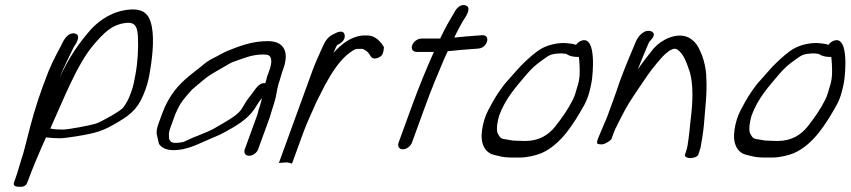

<svg xmlns="http://www.w3.org/2000/svg" viewBox="-20 -601 3309 747"><path d="M344.1 -426.5C381.8 -470.6 415.7 -507.7 474 -512.1C511.4 -515.1 514.8 -487.5 516.8 -455.7C518.7 -414.4 516 -359 507 -311.3C502.2 -286 499.9 -269.1 490.1 -242C480.8 -216.4 472.6 -199.7 459.1 -182.1C450 -169.9 372.9 -125.7 350.4 -119.2C329.1 -113.3 248.4 -97 224.8 -97C213.5 -97 187.6 -97.4 175.8 -101.1C226.3 -211.6 279 -350.5 344.1 -426.5ZM40.7 91.5 34.9 107.5C27.3 128.4 54 125.4 56.8 125.4C57.4 125.4 79 129.2 86.1 109.5C107.5 50.8 132.8 -7.9 159 -66.5C174.2 -64.4 198.1 -63.1 212.1 -63.1C225.7 -63.1 247.4 -65.8 279.8 -71.1C353.5 -83.3 380.8 -91 437.9 -125.3C497.9 -160.8 521.3 -185 545.9 -252.5C556.6 -281.9 560 -302.5 564.3 -328.4C574.7 -391 581.7 -468.3 565.8 -516.5C557.6 -541.9 541.3 -567.1 488 -564C420.5 -559.7 370.2 -524.7 335.3 -488.5C285.7 -431.1 251.2 -383 211.7 -298.4C228.6 -342 250.1 -381.5 267.1 -418.1C267.8 -419.5 302.3 -464.6 270.6 -470.8C247.3 -475.3 232.3 -450.8 227.4 -442.8C209 -405.3 187.6 -370.2 168.5 -323C162.6 -306.6 155.2 -287 145.9 -263.4C120.6 -194.1 101.1 -125.5 85.9 -62.8C77.7 -33.6 72.8 -7.8 62.9 19.5L62.8 19.8L62.7 20.2C55.4 43.6 48.3 70.6 40.7 91.5Z M643.8 -106.5 662.7 -158.6C665.1 -163.4 667.9 -169.1 670.9 -175.8C685.2 -206.9 702.9 -224.8 725.6 -251C733.6 -258.3 759.5 -280 768.6 -287.4L786.1 -301.4C805.5 -315.6 840.5 -334 865.8 -349.2C871 -352.3 877.2 -356.1 882.4 -358.4C922.4 -372 957.5 -389 1003.1 -389C1007.8 -389 1013.2 -388.7 1018.2 -388.1C1037.5 -385.2 1040.5 -361.3 1027.8 -326.5L1023.4 -314.2C1017.4 -301 1017 -291.2 1013.8 -282.5C1013.3 -281 1012.6 -279 1012 -277.2C985.3 -281.7 969.8 -246.6 954.7 -229.1C941 -213.3 930.2 -193.7 918.8 -174.9C903.1 -154.4 879.1 -139.6 850.7 -123L824.4 -107.7C803.9 -94.2 777.6 -84.6 749 -72.7C729.4 -65.9 711.7 -56.5 694.3 -48.8C688.4 -47.3 672.2 -45 665.9 -45C660.9 -45 657.7 -45.2 654.1 -45.7L645.7 -48.9C642.2 -52 637.7 -60 637.7 -61.5C638 -69.4 636.2 -82.9 638.2 -88.5L638.6 -89.5C639.2 -92.9 640.6 -97.9 643.8 -106.5ZM1022 -441C961.1 -441 913.5 -422.1 870.8 -405.4C846.8 -396 831.9 -385.4 811 -375.3C790.6 -365.5 778.4 -356 760.8 -340.9L744.4 -328C738.7 -323.5 730.7 -317.2 720.4 -309C673.7 -271.9 635.8 -227.5 611 -159.3L598.2 -124.3C591.6 -106.1 589.1 -96.4 589.4 -81.2C589.5 -78.5 598.6 -41.1 598.6 -41.1C609.1 -25.9 626.1 -16.8 655.6 -16.8C705.8 -16.8 749.6 -39.9 790.1 -57.4L811.6 -66.7C827.7 -73 841.5 -79.6 856.1 -87.8C896.6 -110.4 940.5 -133.9 970 -177L979.7 -192.4C986.5 -203.4 989.9 -208.4 999.8 -219.8C999.5 -218.9 999.2 -217.7 999 -217L992.8 -194.3C990.7 -187 988.7 -180.6 986.8 -175.4L986.6 -174.8L981.7 -155.9L932.3 -20.1C927.4 -6.7 934.3 5 949.2 5C964.1 5 979.4 -6.7 984.3 -20.1L1027 -137.5C1029.9 -145.3 1031.9 -151.6 1033.8 -158.9C1035.5 -163.6 1037.5 -169.8 1039.1 -176C1041.2 -181.8 1044 -190.7 1046.1 -198.1L1052.5 -221.3C1057.5 -246.5 1060 -266.6 1068.9 -290.9C1073.5 -303.5 1074.2 -310.9 1076.9 -318.4L1082 -332.6C1105.1 -395.8 1088.1 -441 1022 -441Z M1277.2 -395.2 1286.5 -416.4C1288.6 -420.8 1290.6 -424.3 1291.4 -425.6C1301.4 -430 1324.8 -443 1321 -464.5C1316.9 -487.9 1289.5 -474.6 1279.8 -469.2C1258.7 -460.3 1246.2 -443.8 1237.3 -423.7L1225.9 -398C1216.3 -376 1205.6 -353.4 1196.2 -327.6L1065 33L1091.7 31H1097.7C1100.1 31 1099.5 31 1101.4 31.5L1116.1 35.5L1158.5 -81C1175.4 -127.4 1186.2 -146.7 1207.5 -196.5C1208.7 -199.6 1210.1 -202.8 1211.8 -205.9C1227.7 -235.5 1238.8 -260.2 1245.2 -271.6C1273.2 -322.2 1303.9 -369.9 1341.6 -396.5C1357.5 -407.6 1360.6 -411 1375.1 -411H1389C1389.2 -411 1393.3 -410 1398.5 -407.1C1412.2 -399.5 1415.1 -393.3 1423.2 -380.7C1431.3 -368 1451.5 -373.9 1463 -383.4C1473.4 -392.1 1473.6 -418.3 1473.6 -418.3C1464.6 -432.5 1444.4 -463 1409 -463H1391.4C1343.5 -458.3 1308.2 -429.1 1277.2 -395.2Z M1600.7 -399H1668.1C1637.9 -331.8 1608.3 -259 1581.5 -185.5L1530.9 -46.5C1525.8 -32.4 1532.4 -20 1547.3 -20C1562.2 -20 1577.8 -32.4 1582.9 -46.5L1633.5 -185.5C1645.7 -218.9 1659.1 -253.8 1672 -285.8C1689.4 -325.1 1703.5 -363.9 1721.8 -401.7C1757.2 -405.6 1792.5 -408.6 1828 -411L1840.5 -412C1875.6 -413.6 1890.7 -464 1857.4 -464H1856.9L1842.1 -463C1810.1 -460.6 1781 -458.4 1747.2 -454.8C1754.9 -470.8 1762.5 -486.1 1770.1 -499.5L1782.5 -521.6C1786.2 -527.3 1821.9 -574.3 1788.6 -580.8C1765.4 -585.3 1750.9 -559.7 1746.6 -550.7C1728.2 -520.7 1710.2 -488.6 1692.4 -451H1619.7C1605.5 -451 1589.1 -439.9 1583.7 -425C1578.3 -410.1 1586.6 -399 1600.7 -399Z M2203.4 -430.9 2186.9 -432.9C2153.1 -436.4 2113.6 -427 2087.3 -412.3C2065.3 -400 2038.7 -376.2 2019.5 -357.7C1998.5 -338.4 1972.7 -306.2 1955.5 -287.8C1936.4 -268 1909.8 -228.2 1896 -202.7C1886 -184.3 1871.9 -160.6 1864.8 -136.7C1847.9 -80 1848.2 -30.7 1882.8 -6.6C1895.1 1.9 1914.2 3.9 1927.7 7.6C1946.4 12.8 1975.8 12 2000.7 12C2033.1 12 2065.4 3.3 2087 -5.3C2163.3 -39.3 2211.9 -119.5 2252.3 -191C2270.3 -222.9 2278 -260.2 2282.6 -288C2286 -311.1 2301.2 -456.4 2246.5 -444C2236.6 -441.8 2227.1 -435.2 2221 -426.5C2217.6 -428.1 2209.1 -430.4 2203.4 -430.9ZM2218.6 -238 2218.5 -237.6C2216.2 -229.8 2212.7 -220.8 2208.6 -212.8C2189.8 -174.9 2166.9 -143.4 2141 -109.8C2114.5 -76.4 2077.9 -52.5 2022.9 -52.5C2011.5 -52.5 2000.7 -52.8 1990.4 -53.5H1989.8C1979 -53.5 1970.3 -54.5 1963.2 -56.2L1938.7 -60.3C1925.6 -63.1 1922.2 -70.9 1915.3 -84.6C1911 -100.3 1914.1 -123.2 1922.1 -151.5C1947.2 -219.1 1987.6 -262.7 2027.8 -310.5C2048.1 -334 2062.6 -347.9 2089.7 -366.9C2115.1 -384.9 2119.9 -390.2 2149.5 -392.6C2165.2 -393.8 2162.9 -393.7 2180.8 -391.7C2183.2 -391.4 2182.1 -391.8 2184.5 -390.5C2197.8 -381.6 2212.3 -379.5 2228.6 -379.5H2232.2C2234.6 -362.2 2235.9 -329.7 2235.1 -311.7C2234.5 -300 2232.4 -281.4 2227.2 -267L2227 -266.4C2223.1 -252.2 2219.9 -241.5 2218.6 -238Z M2304.4 -56C2303.9 -52.1 2302.5 -47.2 2302.7 -44C2304.8 -40.2 2315.8 -38.5 2324.9 -39.6C2343.4 -44.3 2352.4 -54.3 2358.4 -58.7L2367.8 -84.6C2370 -89.5 2373.3 -97.5 2375.7 -103.6L2377.1 -105.2C2381.3 -114.7 2387.7 -127.2 2396 -143.2C2420 -191.3 2432.9 -209.8 2467.6 -261.4C2497.1 -304.3 2508.9 -323.6 2531 -349.3L2531.8 -350.7C2550.8 -372.7 2561.9 -387.6 2580.2 -400.5L2580.8 -401.4C2594.9 -410.1 2603.8 -413.7 2612.7 -409.6C2640.9 -392.8 2652.1 -354.5 2664.4 -318.7C2677.8 -269.2 2675.5 -203.7 2667.7 -141.1C2664 -112.1 2663.3 -92.4 2659.3 -64.5C2655 -37.2 2656 -30.3 2647.2 -6L2645 0C2642.3 7.5 2651 14 2665.9 14C2679.6 14 2693.9 8.4 2696.6 1L2699.2 -6C2701.3 -11.9 2703.2 -19.3 2705.7 -27C2710.7 -53.9 2716.2 -88.5 2718.7 -115.7C2723.1 -176.4 2731.9 -241 2727.9 -298.7C2727.6 -331.6 2720.8 -357.4 2712.1 -384C2699.5 -412.6 2692.1 -436.7 2659.2 -455C2612.5 -477.4 2551.9 -445.7 2523.4 -412.7L2523.3 -413C2500.8 -384.5 2481.9 -360.6 2461.3 -331C2475 -365.7 2491.1 -404.2 2504.3 -435C2509.7 -445.1 2536.6 -464.1 2516.5 -478C2488.5 -490.4 2463.8 -462.3 2453.8 -439C2434.1 -392.7 2410.3 -336 2391.6 -284.8C2385.6 -266.4 2380.1 -250.3 2374.5 -235L2343.6 -150C2339.2 -138 2334.5 -127.2 2329.7 -117.3L2328.9 -115C2323.1 -99.2 2311.3 -75 2304.4 -56Z M3185.4 -430.9 3168.9 -432.9C3135.1 -436.4 3095.6 -427 3069.3 -412.3C3047.3 -400 3020.7 -376.2 3001.5 -357.7C2980.5 -338.4 2954.7 -306.2 2937.5 -287.8C2918.4 -268 2891.8 -228.2 2878 -202.7C2868 -184.3 2853.9 -160.6 2846.8 -136.7C2829.9 -80 2830.2 -30.7 2864.8 -6.6C2877.1 1.9 2896.2 3.9 2909.7 7.6C2928.4 12.8 2957.8 12 2982.7 12C3015.1 12 3047.4 3.3 3069 -5.3C3145.3 -39.3 3193.9 -119.5 3234.3 -191C3252.3 -222.9 3260 -260.2 3264.6 -288C3268 -311.1 3283.2 -456.4 3228.5 -444C3218.6 -441.8 3209.1 -435.2 3203 -426.5C3199.6 -428.1 3191.1 -430.4 3185.4 -430.9ZM3200.6 -238 3200.5 -237.6C3198.2 -229.8 3194.7 -220.8 3190.6 -212.8C3171.8 -174.9 3148.9 -143.4 3123 -109.8C3096.5 -76.4 3059.9 -52.5 3004.9 -52.5C2993.5 -52.5 2982.7 -52.8 2972.4 -53.5H2971.8C2961 -53.5 2952.3 -54.5 2945.2 -56.2L2920.7 -60.3C2907.6 -63.1 2904.2 -70.9 2897.3 -84.6C2893 -100.3 2896.1 -123.2 2904.1 -151.5C2929.2 -219.1 2969.6 -262.7 3009.8 -310.5C3030.1 -334 3044.6 -347.9 3071.7 -366.9C3097.1 -384.9 3101.9 -390.2 3131.5 -392.6C3147.2 -393.8 3144.9 -393.7 3162.8 -391.7C3165.2 -391.4 3164.1 -391.8 3166.5 -390.5C3179.8 -381.6 3194.3 -379.5 3210.6 -379.5H3214.2C3216.6 -362.2 3217.9 -329.7 3217.1 -311.7C3216.5 -300 3214.4 -281.4 3209.2 -267L3209 -266.4C3205.1 -252.2 3201.9 -241.5 3200.6 -238Z"/></svg>

Font: Take Off
Style: Moose
Weight: 400
Foundry: Cannot Into Space Fonts
Version: Version 0.89